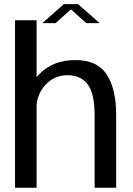

<svg xmlns="http://www.w3.org/2000/svg" viewBox="-20 -880 624 900"><path d="M50.5 0H151.5V-785H50.5ZM423.5 0H524.5V-342Q524.5 -463 480.2 -530.8Q436 -598.5 333.5 -598.5Q229.5 -598.5 165.5 -533.8Q101.5 -469 101.5 -396.5L150 -365Q150 -435 192 -481.2Q234 -527.5 296.5 -527.5Q359 -527.5 391.2 -484.5Q423.5 -441.5 423.5 -338ZM178.5 -771.5H240.5L312.5 -836L384.5 -771.5H447L346 -860.5H279Z"/></svg>

Font: Anybody UltraCondensed Thin
Style: Regular
Weight: 400
Version: Version 1.111